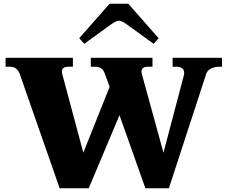

<svg xmlns="http://www.w3.org/2000/svg" viewBox="-20 -1010 1221 1030"><path d="M432 -775 405 -805 568 -990H668L831 -805L804 -775L662 -878Q632 -899 618 -899Q604 -899 574 -878ZM1171 -700V-652H1154Q1132 -652 1112 -642Q1092 -632 1086 -613L886 0H760L621 -392L456 0H300L85 -616Q70 -652 34 -652H10V-700H371V-652H347Q312 -652 312 -626Q312 -620 315 -609L427 -191L568 -544L542 -616Q529 -652 491 -652H467V-700H798V-652H774Q739 -652 739 -626Q739 -618 742 -609L857 -191L965 -601Q968 -612 968 -618Q968 -636 956.5 -644Q945 -652 930 -652H906V-700Z"/></svg>

Font: Taviraj Black
Style: Regular
Weight: 900
Designer: Katatrad Team
Foundry: CadsonDemak
Version: Version 1.030